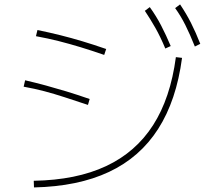

<svg xmlns="http://www.w3.org/2000/svg" viewBox="-20 -871 923 866"><path d="M132.2 -55.6Q324.4 -58.9 458.3 -121.7Q592.2 -184.4 670.6 -306.7Q748.9 -428.9 773.3 -613.3L801.1 -610Q775.6 -417.8 693.3 -289.4Q611.1 -161.1 471.7 -95.6Q332.2 -30 133.3 -25.6ZM376.7 -397.8Q320 -416.7 272.2 -432.2Q224.4 -447.8 180.6 -459.4Q136.7 -471.1 86.7 -480L93.3 -508.9Q141.1 -497.8 186.1 -485.6Q231.1 -473.3 278.9 -458.9Q326.7 -444.4 384.4 -424.4ZM450 -623.3Q392.2 -643.3 342.8 -658.3Q293.3 -673.3 245 -685.6Q196.7 -697.8 142.2 -707.8L148.9 -735.6Q203.3 -724.4 252.2 -712.2Q301.1 -700 351.1 -685Q401.1 -670 458.9 -650ZM725.6 -652.2Q703.3 -705.6 680.6 -745.6Q657.8 -785.6 633.3 -822.2L655.6 -838.9Q684.4 -798.9 706.7 -756.1Q728.9 -713.3 750 -663.3ZM858.9 -661.1Q836.7 -716.7 816.1 -757.8Q795.6 -798.9 770 -834.4L792.2 -851.1Q820 -810 841.7 -767.2Q863.3 -724.4 883.3 -673.3Z"/></svg>

Font: Paperlogy 1 Thin
Style: Regular
Weight: 250
Designer: redesigned by Lee Juim, glyphs from Gmarket Sans & Montserrat
Foundry: PT&
Version: Version 1.001